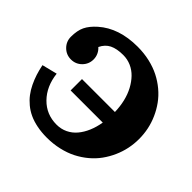

<svg xmlns="http://www.w3.org/2000/svg" viewBox="-159 -769 933 933"><g transform="rotate(45 307.5 -302.5)"><path d="M173.8 -419.9Q173.8 -387.5 151 -364.6Q128.2 -341.8 95.7 -341.8Q63.2 -341.8 40.4 -364.6Q17.6 -387.5 17.6 -419.9Q17.6 -462.6 31.1 -490.8Q44.7 -519 76.2 -546.9Q153.1 -615.2 281.2 -615.2Q325 -615.2 364.6 -606.1Q404.3 -596.9 436.4 -580.6Q468.5 -564.2 495.6 -541.5Q522.7 -518.8 542.5 -491.3Q562.3 -463.9 576 -433Q589.8 -402.1 596.7 -369.3Q603.5 -336.4 603.5 -302.7Q603.5 -269 596.7 -236.2Q589.8 -203.4 576 -172.5Q562.3 -141.6 542.5 -114.1Q522.7 -86.7 495.6 -64Q468.5 -41.3 436.4 -24.9Q404.3 -8.5 364.6 0.6Q325 9.8 281.2 9.8Q244.6 9.8 213.1 3.4Q181.6 -2.9 157.2 -14.3Q132.8 -25.6 112.5 -42.5Q92.3 -59.3 77.4 -78.9Q62.5 -98.4 50.8 -122.7Q39.1 -147 31.2 -171.5Q23.4 -196 17.6 -224.6L95.7 -244.1Q104.7 -165.8 152.3 -117.1Q200 -68.4 270.3 -68.4Q300.8 -68.4 326.8 -80.8Q352.8 -93.3 371.6 -115.6Q390.4 -137.9 403.2 -168Q416 -198 422.1 -234.4H201.2V-312.5H427.5Q426.5 -349.6 418.5 -383.5Q410.4 -417.5 395.5 -445.3Q380.6 -473.1 360.7 -493.8Q340.8 -514.4 315.1 -525.8Q289.3 -537.1 260.5 -537.1Q216.6 -537.1 189.2 -523.6Q161.9 -510 147.2 -478.8Q159.7 -467.8 166.7 -452.5Q173.8 -437.3 173.8 -419.9Z"/></g></svg>

Font: Orelega One
Style: Regular
Weight: 400
Version: Version 1.1 ; ttfautohint (v1.8.3)